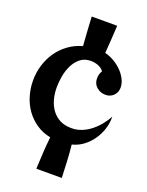

<svg xmlns="http://www.w3.org/2000/svg" viewBox="-162 -790 742 969"><g transform="rotate(20 209.0 -305.5)"><path d="M428.7 -268.6Q428.7 -237.3 418.5 -206.1Q408.2 -174.8 389.2 -147.5Q370.1 -120.1 343.3 -100.1Q316.4 -80.1 284.2 -72.3Q289.1 -27.3 291 16.1Q293 59.6 294.9 103.5H158.2Q160.2 60.5 162.6 17.6Q165 -25.4 169.9 -69.3Q126 -78.1 92.8 -101.1Q59.6 -124 36.6 -156.2Q13.7 -188.5 2 -228Q-9.8 -267.6 -9.8 -310.5Q-9.8 -353.5 2.4 -393.1Q14.6 -432.6 37.1 -465.3Q59.6 -498 92.8 -522.5Q126 -546.9 168 -558.6Q165 -597.7 162.6 -636.2Q160.2 -674.8 158.2 -713.9H294.9Q293 -676.8 290.5 -639.2Q288.1 -601.6 285.2 -564.5Q306.6 -559.6 330.1 -546.9Q353.5 -534.2 373 -515.6Q392.6 -497.1 405.3 -473.6Q418 -450.2 418 -425.8Q418 -400.4 400.9 -383.3Q383.8 -366.2 358.4 -366.2Q330.1 -366.2 310.1 -383.8Q290 -401.4 290 -429.7Q290 -454.1 301.8 -471.7Q289.1 -488.3 270 -495.1Q251 -502 231.4 -502Q197.3 -502 174.3 -482.9Q151.4 -463.9 138.2 -436Q125 -408.2 119.6 -376.5Q114.3 -344.7 114.3 -318.4Q114.3 -284.2 122.6 -253.9Q130.9 -223.6 147.9 -200.2Q165 -176.8 190.9 -163.1Q216.8 -149.4 252.9 -149.4H255.9Q284.2 -149.4 310.1 -160.2Q335.9 -170.9 357.9 -188.5Q379.9 -206.1 397.9 -228.5Q416 -251 428.7 -274.4Z"/></g></svg>

Font: Fontdiner Swanky
Style: Regular
Weight: 400
Designer: Font Diner, Inc
Foundry: Font Diner, Inc
Version: Version 1.001